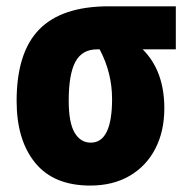

<svg xmlns="http://www.w3.org/2000/svg" viewBox="-20 -573 594 603"><path d="M496.1 -232.9Q496.1 -160.2 467.5 -105.5Q439 -50.8 386.7 -20.5Q334.5 9.8 263.2 9.8Q148.9 9.8 90.6 -61.5Q32.2 -132.8 32.2 -255.9Q32.2 -408.2 103.3 -480.7Q174.3 -553.2 321.8 -553.2H532.2V-418H428.2Q496.1 -350.1 496.1 -232.9ZM195.8 -256.8Q195.8 -187.5 214.4 -156.2Q232.9 -125 265.1 -125Q332 -125 332 -262.2Q332 -344.2 293 -418H285.2Q237.8 -418 216.8 -378.9Q195.8 -339.8 195.8 -256.8Z"/></svg>

Font: Open Sans Condensed ExtraBold
Style: Regular
Weight: 800
Width: 3
Designer: Monotype Design Team
Foundry: Monotype Imaging Inc.
Version: Version 3.000; ttfautohint (v1.8.4)